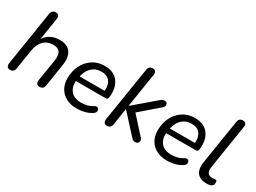

<svg xmlns="http://www.w3.org/2000/svg" viewBox="-44 -1300 2526 1898"><g transform="rotate(30 1218.5 -351.5)"><path d="M79 7Q58 7 48.5 -7.5Q39 -22 42 -47L140 -666Q144 -689 157 -700.5Q170 -712 192 -712Q214 -712 224 -698.5Q234 -685 230 -659L186 -379H175Q200 -435 247.5 -465.5Q295 -496 362 -496Q416 -496 452.5 -474.5Q489 -453 504.5 -408Q520 -363 509 -294L469 -39Q466 -16 452.5 -4.5Q439 7 416 7Q395 7 385 -7Q375 -21 378 -46L418 -293Q428 -358 407 -390Q386 -422 332 -422Q262 -422 220.5 -379Q179 -336 168 -263L132 -39Q126 7 79 7Z M844 9Q774 9 722.5 -17.5Q671 -44 643 -92.5Q615 -141 615 -207Q615 -287 647 -352.5Q679 -418 738 -457Q797 -496 877 -496Q935 -496 974 -475.5Q1013 -455 1036 -420.5Q1059 -386 1066.5 -342.5Q1074 -299 1068 -253Q1066 -235 1059 -229Q1052 -223 1037 -223H686L694 -281H1012L994 -267Q1001 -313 991 -349.5Q981 -386 953 -408Q925 -430 876 -430Q824 -430 789 -406.5Q754 -383 734.5 -347Q715 -311 709 -270L704 -245Q691 -162 730 -112.5Q769 -63 850 -63Q885 -63 918 -71Q951 -79 981 -98Q995 -108 1006.5 -107Q1018 -106 1025 -99Q1032 -92 1034 -81.5Q1036 -71 1031 -59.5Q1026 -48 1013 -39Q979 -15 932.5 -3Q886 9 844 9Z M1185 7Q1164 7 1154.5 -7Q1145 -21 1148 -46L1247 -668Q1250 -691 1263.5 -701.5Q1277 -712 1299 -712Q1320 -712 1330 -698Q1340 -684 1336 -658L1275 -272H1277L1506 -468Q1521 -481 1532.5 -487.5Q1544 -494 1560 -494Q1578 -494 1586.5 -483.5Q1595 -473 1593 -458Q1591 -443 1576 -429L1341 -226L1343 -273L1538 -58Q1550 -44 1549.5 -28.5Q1549 -13 1538.5 -3Q1528 7 1511 7Q1492 7 1481 -1Q1470 -9 1454 -27L1270 -229H1268L1238 -37Q1231 7 1185 7Z M1874 9Q1804 9 1752.5 -17.5Q1701 -44 1673 -92.5Q1645 -141 1645 -207Q1645 -287 1677 -352.5Q1709 -418 1768 -457Q1827 -496 1907 -496Q1965 -496 2004 -475.5Q2043 -455 2066 -420.5Q2089 -386 2096.5 -342.5Q2104 -299 2098 -253Q2096 -235 2089 -229Q2082 -223 2067 -223H1716L1724 -281H2042L2024 -267Q2031 -313 2021 -349.5Q2011 -386 1983 -408Q1955 -430 1906 -430Q1854 -430 1819 -406.5Q1784 -383 1764.5 -347Q1745 -311 1739 -270L1734 -245Q1721 -162 1760 -112.5Q1799 -63 1880 -63Q1915 -63 1948 -71Q1981 -79 2011 -98Q2025 -108 2036.5 -107Q2048 -106 2055 -99Q2062 -92 2064 -81.5Q2066 -71 2061 -59.5Q2056 -48 2043 -39Q2009 -15 1962.5 -3Q1916 9 1874 9Z M2325 9Q2250 9 2216.5 -34.5Q2183 -78 2196 -162L2277 -667Q2280 -690 2293.5 -701Q2307 -712 2329 -712Q2350 -712 2360 -698Q2370 -684 2366 -659L2287 -163Q2279 -112 2295 -89.5Q2311 -67 2350 -67Q2363 -67 2370.5 -68.5Q2378 -70 2383 -70Q2391 -70 2396 -65Q2401 -60 2401 -44Q2401 -23 2391 -11Q2381 1 2367 4Q2359 7 2346.5 8Q2334 9 2325 9Z"/></g></svg>

Font: Nunito Medium
Style: Italic
Weight: 500
Designer: Vernon Adams
Foundry: Vernon Adams
Version: Version 3.601